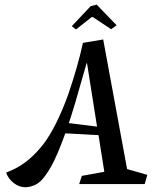

<svg xmlns="http://www.w3.org/2000/svg" viewBox="-20 -790 662 824"><path d="M395 -770 480.5 -681.6 457 -664.6 378.4 -716.8H373.5L306.2 -663.6L288.1 -677.7L369.1 -763.7ZM422.9 -620.6 525.4 -64.5 612.3 -39.6 601.1 0H319.8L331.1 -35.2L427.7 -52.7L402.8 -210L260.3 -217.8Q225.1 -120.6 200.2 -76.7Q175.3 -33.2 155.8 -14.2Q135.3 5.9 106 11.7Q92.8 13.2 90.8 13.7Q63 13.7 39.6 -3.9Q15.6 -22 6.3 -49.3Q44.4 -64 71.8 -82Q121.6 -114.3 165.5 -170.4Q221.7 -244.1 272.5 -383.8Q314.5 -506.3 335.9 -606ZM396.5 -246.6 353.5 -518.6H351.6L304.2 -353.5Q283.7 -285.2 275.4 -261.7Z"/></svg>

Font: Neuton Cursive
Style: Regular
Weight: 500
Designer: Brian M Zick
Version: Version 1.43